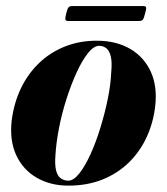

<svg xmlns="http://www.w3.org/2000/svg" viewBox="-20 -588 537 618"><path d="M295 -457Q356.5 -456 400.2 -430Q444 -404 465.5 -356.8Q487 -309.5 479.5 -246Q473.5 -193 452 -146.5Q430.5 -100 394.8 -65Q359 -30 310 -10.2Q261 9.5 200 9.5Q142.5 9.5 98.5 -15.8Q54.5 -41 32.5 -88Q10.5 -135 17.5 -199Q24.5 -255.5 46.8 -302.5Q69 -349.5 105.2 -384.5Q141.5 -419.5 189.5 -438.5Q237.5 -457.5 295 -457ZM200 -6.5Q217 -6.5 235.5 -30Q254 -53.5 271.5 -92Q289 -130.5 303.2 -177Q317.5 -223.5 327 -270Q336.5 -316.5 338 -355.5Q341 -387 336.8 -405.5Q332.5 -424 323 -432Q313.5 -440 300 -440.5Q282.5 -441 263.8 -417.8Q245 -394.5 227.2 -356Q209.5 -317.5 194.5 -271Q179.5 -224.5 170.2 -177.2Q161 -130 158.5 -90Q156 -57.5 160.5 -39.5Q165 -21.5 175.5 -14Q186 -6.5 200 -6.5ZM193 -544Q196.5 -559 200.2 -563.8Q204 -568.5 212 -568.5H441Q449 -568.5 450.2 -564.2Q451.5 -560 447 -544.5Q443.5 -530 440 -525.2Q436.5 -520.5 428.5 -520.5H199.5Q191.5 -520.5 190.5 -525.2Q189.5 -530 193 -544Z"/></svg>

Font: Fraunces 120pt
Style: Bold Italic
Weight: 700
Italic angle: -16°
Version: Version 1.000;[b76b70a41]